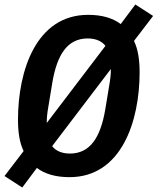

<svg xmlns="http://www.w3.org/2000/svg" viewBox="-36 -776 701 854"><path d="M273 12C504 12 585 -236 585 -455C585 -509 578 -557 560 -594L645 -705L566 -756L501 -669C465 -696 417 -710 356 -710C125 -710 44 -462 44 -243C44 -189 51 -141 69 -104L-16 7L63 58L128 -29C164 -2 212 12 273 12ZM179 -301 197 -410C218 -533 264 -605 354 -605C390 -605 417 -593 433 -572L172 -229C172 -231 172 -232 172 -234C172 -251 174 -273 179 -301ZM275 -93C239 -93 212 -105 196 -126L457 -469C457 -467 457 -466 457 -464C457 -447 455 -425 450 -397L432 -288C411 -165 365 -93 275 -93Z"/></svg>

Font: IBM Plex Mono SmBld
Style: Italic
Weight: 600
Italic angle: -9.5°
Monospace: yes
Designer: Mike Abbink, Paul van der Laan, Pieter van Rosmalen
Foundry: Bold Monday
Version: Version 2.004